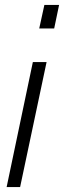

<svg xmlns="http://www.w3.org/2000/svg" viewBox="-20 -763 261 783"><path d="M140 -647 161 -743H221L201 -647ZM7 0 114 -510H170L62 0Z"/></svg>

Font: Saira Condensed Light
Style: Italic
Weight: 300
Width: 3
Italic angle: -12°
Designer: Hector Gatti with collaboration of the Omnibus-Type team
Foundry: Omnibus-Type
Version: Version 1.101